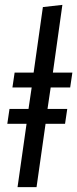

<svg xmlns="http://www.w3.org/2000/svg" viewBox="-20 -768 317 788"><path d="M188 -409 175 -321H256L247 -260H167L130 0H52L89 -260H10L19 -321H97L110 -409H31L40 -470H118L156 -739L236 -748L197 -470H277L268 -409Z"/></svg>

Font: Fira Sans Compressed
Style: Italic
Weight: 400
Width: 1
Italic angle: -8°
Designer: bBox Type GmbH & Carrois Corporate GbR & Edenspiekermann AG
Foundry: bBox Type GmbH & Carrois Corporate GbR & Edenspiekermann AG
Version: Version 4.301